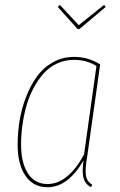

<svg xmlns="http://www.w3.org/2000/svg" viewBox="-20 -763 495 792"><path d="M409.2 -742.7 416 -734.4 308.1 -643.6H299.8L218.3 -734.4L227.1 -742.7L304.7 -659.2ZM285.6 -528.3Q345.2 -528.3 393.1 -497.1L339.4 -115.7Q330.6 -66.9 334.2 -40.5Q337.9 -14.2 360.4 -1.5L355.5 9.3Q330.1 -3.9 324 -31.2Q317.9 -58.6 324.7 -101.6Q260.7 9.3 175.8 9.3Q117.2 9.3 85 -38.1Q52.7 -85.4 52.7 -166.5Q52.7 -215.8 60.8 -265.1Q68.8 -314.5 87.2 -362.3Q105.5 -410.2 131.8 -446.8Q158.2 -483.4 198 -505.9Q237.8 -528.3 285.6 -528.3ZM285.2 -516.1Q247.6 -516.1 215.1 -501Q182.6 -485.8 159.2 -459.2Q135.7 -432.6 117.7 -398.4Q99.6 -364.3 88.6 -324.7Q77.6 -285.2 72.3 -245.6Q66.9 -206.1 66.9 -167Q66.9 -91.3 95.2 -47.6Q123.5 -3.9 176.3 -3.9Q259.8 -3.9 326.7 -125.5L377.9 -490.7Q337.9 -516.1 285.2 -516.1Z"/></svg>

Font: Fira Sans Compressed Hair
Style: Italic
Weight: 100
Width: 3
Italic angle: -8°
Designer: Carrois Corporate & Edenspiekermann AG
Foundry: Carrois Corporate GbR & Edenspiekermann AG
Version: Version 4.203;PS 004.203;hotconv 1.0.88;makeotf.lib2.5.64775